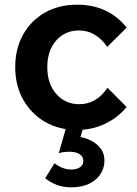

<svg xmlns="http://www.w3.org/2000/svg" viewBox="-20 -539 587 820"><path d="M439 -164 521 -82Q483 -36 428 -10Q373 16 309 16Q232 16 172.5 -18.5Q113 -53 79 -113.5Q45 -174 45 -252Q45 -331 78.5 -391Q112 -451 171.5 -485Q231 -519 309 -519Q443 -519 521 -421L438 -339Q389 -409 317 -409Q258 -409 220 -366Q182 -323 182 -252Q182 -181 220.5 -137.5Q259 -94 318 -94Q392 -94 439 -164ZM173 222 213 158Q227 170 246 177.5Q265 185 285 185Q308 185 322 175Q336 165 336 148Q336 130 320 119.5Q304 109 277 109Q268 109 256.5 110Q245 111 231 115L267 -10H340L324 46Q368 55 397 81Q426 107 426 146Q426 195 388 228Q350 261 284 261Q250 261 222.5 250.5Q195 240 173 222Z"/></svg>

Font: Wix Madefor Text
Style: Bold
Weight: 700
Designer: Dalton Maag Ltd
Foundry: Dalton Maag Ltd
Version: Version 3.100